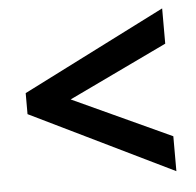

<svg xmlns="http://www.w3.org/2000/svg" viewBox="-42 -641 576 564"><g transform="rotate(-5 246.5 -359.0)"><path d="M456 -119 35 -324V-386L456 -599V-495L165 -356L456 -222Z"/></g></svg>

Font: Noto Sans Lao Looped Condensed SemiBold
Style: Regular
Weight: 600
Width: 3
Designer: Mark Frömberg, Ben Mitchell
Foundry: The Fontpad Ltd
Version: Version 1.002; ttfautohint (v1.8.4.7-5d5b)